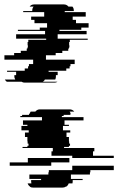

<svg xmlns="http://www.w3.org/2000/svg" viewBox="-70 -849 535 869"><path d="M42 -475Q33 -475 28 -479H-39Q-44 -482 -48 -489H-1Q-2 -492 -3.5 -495Q-5 -498 -5 -502V-509H3V-524H-38V-529H42V-539H57V-549H61V-559H80V-579H-50V-599H-6V-609H24V-619H51V-629H54V-634H56V-644H55V-659H58V-669H139V-674H3V-694H134V-709H11V-714H110V-724H143V-744H86V-759H71V-774H130V-794H35V-799H76V-802Q76 -812 82 -819H64Q71 -829 85 -829H219Q232 -829 240 -819H258Q264 -812 264 -802V-799H223V-794H318V-774H259V-759H274V-744H331V-724H298V-714H199V-709H322V-694H191V-674H327V-669H246V-659H243V-644H244V-634H242V-629H239V-619H212V-609H182V-599H138V-579H268V-559H249V-549H245V-539H230V-529H150V-524H191V-509H183V-502Q183 -495 180 -489H133Q130 -482 123 -479H190Q185 -475 176 -475ZM351 -144H445V-134H257V-144H163V-164H169V-179H32V-184H54V-189H59V-199H55V-209H54V-229H43V-249H60V-259H27V-279H54V-284H34V-304H120V-319H22V-324H30V-329H61Q61 -331 61.5 -332Q62 -333 62 -334H64Q65 -338 69 -344H90Q98 -354 111 -354H245Q258 -354 266 -344H245Q248 -341 250 -334H248Q249 -332 249 -329H218V-324H210V-319H308V-304H222V-284H242V-279H215V-259H248V-249H231V-229H242V-209H243V-199H247V-189H242V-184H220V-179H357V-164H351ZM162 -114V-99H-26V-114H56V-134H244V-114ZM257 -79V-99H445V-79H339V-69H337V-59H251V-39H304V-34H259V-27Q259 -22 258 -19H241Q237 -8 229 -4H227Q222 0 213 0H79Q70 0 65 -4H67Q59 -8 55 -19H72Q72 -21 71.5 -23Q71 -25 71 -27V-34H116V-39H63V-59H149V-69H151V-79Z"/></svg>

Font: Rubik Glitch
Style: Regular
Weight: 400
Designer: Hubert and Fischer, NaN
Foundry: Hubert and Fischer, NaN
Version: Version 2.200